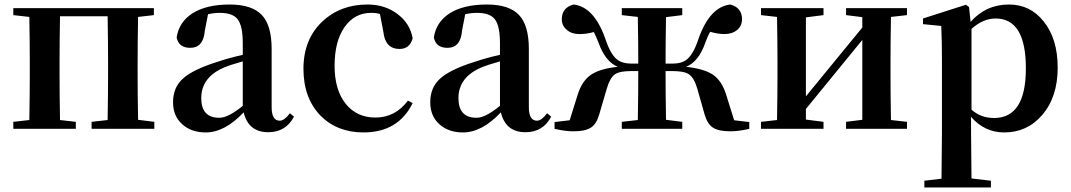

<svg xmlns="http://www.w3.org/2000/svg" viewBox="-20 -571 4748 851"><path d="M664 -31V0H386V-31L457 -39Q459 -153 459 -235V-300Q459 -385 457 -499H246Q244 -385 244 -300V-235Q244 -153 246 -39L316 -31V0H39V-31L110 -39Q112 -153 112 -235V-300Q112 -382 110 -496L39 -504V-535H662V-504L592 -496Q590 -382 590 -300V-235Q590 -154 592 -40Z M1056 -299Q994 -281 981 -275Q872 -232 872 -136Q872 -49 952 -49Q992 -49 1056 -102ZM1283 -54Q1247 15 1169 15Q1081 15 1060 -73Q976 16 892 16Q828 16 788 -20Q747 -56 747 -118Q747 -182 789 -221Q834 -263 947 -298Q994 -314 1056 -328V-379Q1056 -457 1033 -486Q1011 -514 954 -514Q929 -514 902 -508L888 -436Q882 -359 823 -359Q772 -359 763 -405Q773 -473 833 -512Q895 -551 998 -551Q1096 -551 1140 -505Q1184 -459 1184 -354V-96Q1184 -36 1220 -36Q1240 -36 1265 -69Z M1664 -509Q1648 -514 1625 -514Q1552 -514 1508 -452Q1463 -389 1463 -279Q1463 -172 1513 -110Q1562 -50 1644 -50Q1732 -50 1788 -125L1809 -114Q1745 16 1591 16Q1475 16 1401 -58Q1325 -136 1325 -266Q1325 -397 1409 -476Q1489 -551 1609 -551Q1687 -551 1743 -508Q1798 -466 1809 -401Q1796 -354 1751 -354Q1687 -354 1679 -431Z M2196 -299Q2134 -281 2121 -275Q2012 -232 2012 -136Q2012 -49 2092 -49Q2132 -49 2196 -102ZM2423 -54Q2387 15 2309 15Q2221 15 2200 -73Q2116 16 2032 16Q1968 16 1928 -20Q1887 -56 1887 -118Q1887 -182 1929 -221Q1974 -263 2087 -298Q2134 -314 2196 -328V-379Q2196 -457 2173 -486Q2151 -514 2094 -514Q2069 -514 2042 -508L2028 -436Q2022 -359 1963 -359Q1912 -359 1903 -405Q1913 -473 1973 -512Q2035 -551 2138 -551Q2236 -551 2280 -505Q2324 -459 2324 -354V-96Q2324 -36 2360 -36Q2380 -36 2405 -69Z M3301 -30V0Q3255 11 3217 11Q3164 11 3139 -6Q3115 -22 3103 -64L3070 -180Q3056 -227 3033 -242Q3012 -256 2961 -256H2930Q2930 -152 2932 -40L3004 -31V0H2736V-31L2807 -39Q2809 -153 2809 -256H2778Q2727 -256 2706 -242Q2684 -227 2670 -180L2636 -64Q2624 -22 2600 -6Q2575 11 2522 11Q2484 11 2438 0V-30L2505 -38L2541 -153Q2560 -213 2600 -240Q2638 -266 2718 -275Q2663 -297 2632 -384Q2621 -412 2612 -429Q2581 -420 2548 -420Q2514 -420 2493 -438Q2471 -455 2470 -485Q2470 -537 2522 -551Q2613 -541 2663 -399Q2685 -332 2714 -308Q2738 -289 2779 -289H2809Q2809 -384 2807 -496L2736 -504V-535H3004V-504L2932 -495Q2930 -383 2930 -289H2960Q3002 -289 3025 -308Q3054 -332 3076 -399Q3126 -541 3217 -551Q3269 -537 3269 -485Q3268 -455 3247 -438Q3225 -420 3191 -420Q3163 -420 3128 -430Q3118 -414 3107 -384Q3077 -297 3021 -275Q3101 -266 3140 -240Q3179 -213 3198 -153L3234 -38Z M3929 -496Q3927 -382 3927 -300V-235Q3927 -153 3929 -39L4000 -31V0H3730V-31L3802 -40V-394L3552 -88V-41L3630 -31V0H3353V-31L3424 -39Q3426 -153 3426 -235V-300Q3426 -382 3424 -496L3353 -504V-535H3630V-504L3552 -494V-144L3802 -449V-495L3730 -504V-535H4000V-504Z M4286 -85Q4327 -48 4386 -48Q4527 -48 4527 -268Q4527 -489 4393 -489Q4337 -489 4286 -443ZM4282 -474Q4350 -551 4452 -551Q4546 -551 4605 -477Q4668 -400 4668 -271Q4668 -141 4599 -61Q4533 16 4431 16Q4344 16 4284 -53V16Q4284 76 4286 220L4372 230V260H4077V230L4153 221Q4155 77 4155 16V-306Q4155 -384 4152 -456L4071 -464V-489L4261 -550L4275 -540Z"/></svg>

Font: Source Han Serif JP
Style: Bold
Weight: 700
Designer: Ryoko NISHIZUKA  (kana & ideographs); Frank Grießhammer (Latin, Greek & Cyrillic); Wenlong ZHANG  (bopomofo); Sandoll Co
Foundry: Adobe Systems Incorporated
Version: Version 1.000;PS 1;hotconv 16.6.53;makeotf.lib2.5.65590